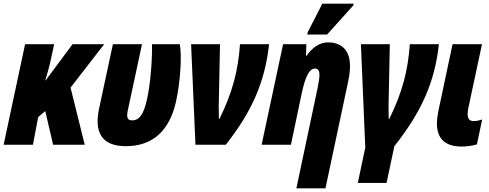

<svg xmlns="http://www.w3.org/2000/svg" viewBox="-33 -796 2689 1056"><path d="M-13 0H148L177 -152L216 -185L259 0H433L355 -314L540 -553H366L218 -354H216C228 -393 238 -428 246 -466L265 -553H105Z M659 8C807 8 899 -77 935 -237C959 -345 968 -489 956 -553H803C805 -478 795 -335 776 -252C758 -170 735 -134 694 -134C670 -134 661 -146 670 -189L748 -553H588L512 -199C485 -72 523 8 659 8Z M1042 0H1209C1352 -182 1424 -344 1447 -553H1287C1277 -410 1247 -290 1174 -142H1171C1171 -165 1170 -188 1170 -211L1177 -553H1018Z M1657 -606H1766L1910 -766L1912 -776H1740L1660 -620ZM1713 -308 1597 240H1757L1883 -353C1890 -388 1892 -413 1892 -433C1892 -533 1831 -563 1772 -563C1725 -563 1685 -535 1653 -489H1650L1652 -553H1524L1406 0H1567L1627 -285C1643 -359 1664 -419 1699 -419C1717 -419 1724 -406 1724 -384C1724 -366 1719 -337 1713 -308Z M1935 210H2093L2136 8C2286 -182 2358 -344 2381 -553H2221C2211 -410 2181 -290 2108 -142H2105C2105 -165 2104 -188 2104 -211L2111 -553H1952L1976 16Z M2503 10C2530 10 2561 7 2590 -2L2619 -139C2602 -133 2586 -130 2572 -130C2549 -130 2539 -143 2539 -169C2539 -177 2540 -187 2542 -198L2618 -553H2456L2378 -185C2373 -160 2370 -137 2370 -117C2370 -30 2419 9 2503 10Z"/></svg>

Font: Noto Sans ExtraCondensed Black
Style: Italic
Weight: 900
Width: 2
Italic angle: -12°
Designer: Monotype Design Team
Foundry: Monotype Imaging Inc.
Version: Version 2.013